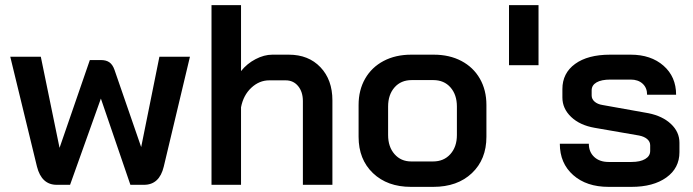

<svg xmlns="http://www.w3.org/2000/svg" viewBox="-20 -720 2701 748"><path d="M720 -499 618 -71Q601 0 541 0H488L373 -336L253 0H201Q142 0 124 -71L20 -499H139L212 -144L330 -486H374Q394 -486 406.5 -477Q419 -468 426 -448L530 -147L601 -499Z M804 -700H919V-443Q942 -472 975.5 -489.5Q1009 -507 1041 -507H1105Q1182 -507 1228.5 -458Q1275 -409 1275 -329V0H1160V-326Q1160 -362 1141.5 -384.5Q1123 -407 1093 -407H1029Q990 -407 959 -378Q928 -349 919 -302V0H804Z M1377 -187V-311Q1377 -369 1402.5 -413.5Q1428 -458 1474.5 -482.5Q1521 -507 1582 -507H1670Q1731 -507 1777.5 -482.5Q1824 -458 1849.5 -413.5Q1875 -369 1875 -311V-187Q1875 -99 1818.5 -45.5Q1762 8 1668 8H1581Q1489 8 1433 -45.5Q1377 -99 1377 -187ZM1667 -91Q1709 -91 1734.5 -119.5Q1760 -148 1760 -194V-305Q1760 -351 1735 -379.5Q1710 -408 1668 -408H1584Q1542 -408 1517 -379.5Q1492 -351 1492 -305V-194Q1492 -148 1517 -119.5Q1542 -91 1582 -91Z M1963 -700H2078V-466H1963Z M2161 -160H2274Q2274 -128 2295 -108.5Q2316 -89 2351 -89H2440Q2474 -89 2493.5 -100.5Q2513 -112 2513 -132V-154Q2513 -168 2501.5 -178Q2490 -188 2470 -192L2297 -222Q2239 -232 2205 -264.5Q2171 -297 2171 -340V-373Q2171 -435 2220.5 -471Q2270 -507 2357 -507H2437Q2516 -507 2565 -464Q2614 -421 2614 -351H2501Q2501 -378 2483.5 -394Q2466 -410 2437 -410H2358Q2323 -410 2304 -399Q2285 -388 2285 -368V-348Q2285 -334 2296.5 -324Q2308 -314 2327 -311L2506 -279Q2561 -268 2594 -237Q2627 -206 2627 -164V-127Q2627 -65 2576 -28.5Q2525 8 2440 8H2351Q2265 8 2213 -38Q2161 -84 2161 -160Z"/></svg>

Font: Bai Jamjuree SemiBold
Style: Regular
Weight: 600
Version: Version 1.000; ttfautohint (v1.6)